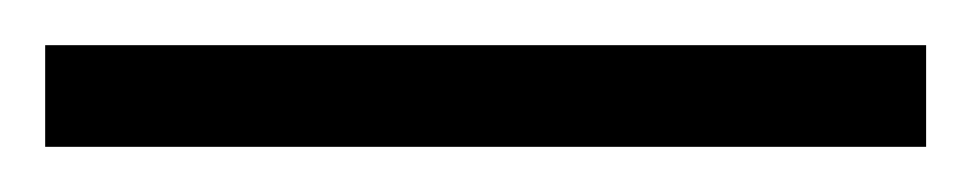

<svg xmlns="http://www.w3.org/2000/svg" viewBox="-20 35 430 85"><path d="M0 100V55H390V100Z"/></svg>

Font: Yeseva One
Style: Regular
Weight: 400
Designer: Jovanny Lemonad
Foundry: Jovanny Lemonad
Version: Version 2.000